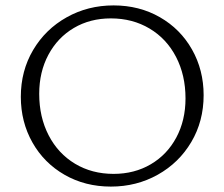

<svg xmlns="http://www.w3.org/2000/svg" viewBox="-20 -684 830 710"><path d="M57 -326Q57 -422 102.5 -499Q148 -576 226.5 -620Q305 -664 400 -664Q495 -664 571 -620.5Q647 -577 690 -501Q733 -425 733 -332Q733 -236 687.5 -159Q642 -82 563.5 -38Q485 6 390 6Q295 6 219 -37.5Q143 -81 100 -157Q57 -233 57 -326ZM666 -320Q666 -406 631 -473.5Q596 -541 533 -578.5Q470 -616 390 -616Q313 -616 253 -580.5Q193 -545 159 -481.5Q125 -418 125 -337Q125 -251 160 -183.5Q195 -116 257.5 -78.5Q320 -41 400 -41Q477 -41 537.5 -76.5Q598 -112 632 -175.5Q666 -239 666 -320Z"/></svg>

Font: Isabella Sans
Style: Regular
Weight: 400
Designer: Original fonts by Christian Thalmann (Catharsis Fonts), Modifications by Cristiano Sobral
Version: Version 0.002;July 12, 2020;FontCreator 13.0.0.2655 64-bit; 